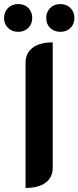

<svg xmlns="http://www.w3.org/2000/svg" viewBox="-47 -918 387 947"><path d="M79 -609Q79 -656 114 -682.5Q149 -709 213 -709V-91Q213 -43 178 -17Q143 9 79 9ZM-27 -829Q-27 -859 -7.5 -878.5Q12 -898 43 -898Q74 -898 93 -878.5Q112 -859 112 -829Q112 -800 92.5 -780.5Q73 -761 43 -761Q12 -761 -7.5 -780.5Q-27 -800 -27 -829ZM181 -829Q181 -859 200.5 -878.5Q220 -898 251 -898Q281 -898 300.5 -878.5Q320 -859 320 -829Q320 -800 301 -780.5Q282 -761 251 -761Q220 -761 200.5 -780Q181 -799 181 -829Z"/></svg>

Font: K2D
Style: Bold
Weight: 700
Designer: Katatrad Aksorn Co.,Ltd.
Foundry: Cadson Demak Co.,Ltd.
Version: Version 1.000; ttfautohint (v1.6)